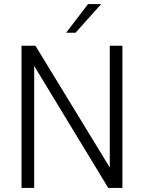

<svg xmlns="http://www.w3.org/2000/svg" viewBox="-20 -921 706 941"><path d="M85.5 -697H153.5L518 -100V-697H580V0H510.5L147.5 -598V0H85.5ZM411.5 -901H476L350 -760.5H304Z"/></svg>

Font: HK Grotesk Light
Style: Regular
Weight: 300
Designer: Alfredo Marco Pradil
Foundry: Hanken Design Co.
Version: Version 3.001